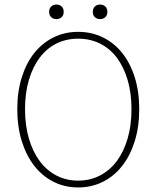

<svg xmlns="http://www.w3.org/2000/svg" viewBox="-20 -812 688 844"><path d="M228 -728Q214 -728 205 -736.5Q196 -745 196 -760Q196 -775 205 -783.5Q214 -792 228 -792Q242 -792 251 -783.5Q260 -775 260 -760Q260 -745 251 -736.5Q242 -728 228 -728ZM420 -728Q406 -728 397 -736.5Q388 -745 388 -760Q388 -775 397 -783.5Q406 -792 420 -792Q434 -792 443 -783.5Q452 -775 452 -760Q452 -745 443 -736.5Q434 -728 420 -728ZM324 12Q265 12 216 -12.5Q167 -37 131.5 -82Q96 -127 76 -190.5Q56 -254 56 -332Q56 -410 76 -473Q96 -536 131.5 -580Q167 -624 216 -648Q265 -672 324 -672Q382 -672 431.5 -648Q481 -624 516.5 -580Q552 -536 572 -473Q592 -410 592 -332Q592 -254 572 -190.5Q552 -127 516.5 -82Q481 -37 431.5 -12.5Q382 12 324 12ZM324 -18Q376 -18 419.5 -40.5Q463 -63 493.5 -104Q524 -145 541 -203Q558 -261 558 -332Q558 -403 541 -460.5Q524 -518 493.5 -558.5Q463 -599 419.5 -620.5Q376 -642 324 -642Q271 -642 228 -620.5Q185 -599 154.5 -558.5Q124 -518 107 -460.5Q90 -403 90 -332Q90 -261 107 -203Q124 -145 154.5 -104Q185 -63 228 -40.5Q271 -18 324 -18Z"/></svg>

Font: TypoPRO Source Sans Pro
Style: Regular
Weight: 200
Designer: Paul D. Hunt
Foundry: Adobe Systems Incorporated
Version: Version 2.020;PS 2.000;hotconv 1.0.86;makeotf.lib2.5.63406